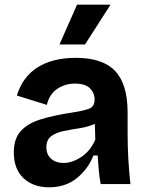

<svg xmlns="http://www.w3.org/2000/svg" viewBox="-20 -786 627 820"><path d="M189 14Q123 14 81 -24.5Q39 -63 39 -136Q39 -193 68.5 -226Q98 -259 154.5 -276.5Q211 -294 292 -306Q338 -313 361 -322Q384 -331 384 -361Q384 -389 364 -409Q344 -429 300 -429Q258 -429 224.5 -406.5Q191 -384 180 -338L52 -378Q77 -459 141.5 -499Q206 -539 304 -539Q418 -539 471.5 -483Q525 -427 525 -306V-217Q525 -108 537 0H410Q405 -25 402 -57Q399 -89 397 -122H379Q357 -65 308.5 -25.5Q260 14 189 14ZM251 -90Q288 -90 327 -115.5Q366 -141 387 -190L385 -257Q356 -244 320.5 -238.5Q285 -233 252.5 -226.5Q220 -220 199 -204.5Q178 -189 178 -157Q178 -126 198.5 -108Q219 -90 251 -90ZM343 -596H234L309 -766H452Z"/></svg>

Font: Bricolage Grotesque 12pt Bricolage Grotesque 10pt Regular
Style: Bold
Weight: 700
Designer: Mathieu Triay
Foundry: Atelier Triay
Version: Version 1.001; ttfautohint (v1.8.4.7-5d5b);gftools[0.9.33.de